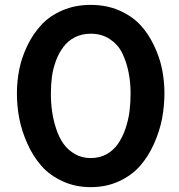

<svg xmlns="http://www.w3.org/2000/svg" viewBox="-20 -747 728 781"><path d="M511.2 -368.2C511.2 -342.8 509.8 -317.9 506.8 -293.9C503.9 -270 498 -246.6 490.2 -223.1C482.4 -199.7 471.7 -179.2 460 -162.1C448.2 -145 433.1 -130.9 414.1 -120.1C395 -109.4 373 -104 349.1 -104C325.2 -104 304.2 -109.4 285.2 -120.1C266.1 -130.9 250.5 -145 238.3 -162.1C226.1 -179.2 216.3 -199.7 208.5 -223.1C200.7 -246.6 195.3 -270 191.9 -293.9C188.5 -317.9 187 -342.8 187 -368.2C187 -391.6 188.5 -414.1 191.4 -436C194.3 -458 200.2 -479.5 208 -501C215.8 -522.5 226.6 -541 238.3 -556.6C250 -572.3 265.1 -585.4 284.2 -595.2C303.2 -605 325.2 -609.9 349.1 -609.9C378.9 -609.9 404.8 -602.5 426.8 -587.9C448.7 -573.2 465.8 -554.7 477.5 -530.3C489.3 -505.9 497.6 -480 502.9 -453.1C508.3 -426.3 511.2 -397.9 511.2 -368.2ZM48.8 -368.2C48.8 -333.5 51.8 -298.8 58.6 -264.2C65.4 -229.5 76.7 -195.3 91.8 -161.6C106.9 -127.9 126 -98.1 148.4 -72.3C170.9 -46.4 199.7 -25.9 234.4 -9.8C269 6.3 307.1 14.2 349.1 14.2C391.6 14.2 429.7 6.3 464.4 -9.8C499 -25.9 527.3 -46.4 549.8 -72.3C572.3 -98.1 591.3 -127.9 606.4 -162.1C621.6 -196.3 632.8 -230.5 639.2 -264.6C645.5 -298.8 648.9 -333.5 648.9 -368.2C648.9 -400.9 645.5 -433.6 639.2 -465.8C632.8 -498 621.6 -530.3 606.4 -562C591.3 -593.8 572.8 -622.1 550.3 -646C527.8 -669.9 499.5 -689.5 464.8 -704.6C430.2 -719.7 391.6 -727.1 349.1 -727.1C306.6 -727.1 268.1 -719.7 233.4 -704.6C198.7 -689.5 170.4 -669.9 147.9 -645.5C125.5 -621.1 106.4 -593.3 91.3 -561.5C76.2 -529.8 64.9 -498 58.6 -465.8C52.2 -433.6 48.8 -400.9 48.8 -368.2Z"/></svg>

Font: Tuffy
Style: Bold
Weight: 700
Designer: Thatcher Ulrich, Karoly Barta, Michael Everson
Version: Version 001.270